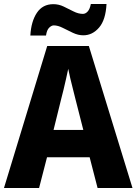

<svg xmlns="http://www.w3.org/2000/svg" viewBox="-20 -948 688 968"><path d="M472 0 432 -155H217L177 0H0L218 -716H428L648 0ZM360 -450Q355 -471 348 -498Q341 -525 334.5 -552.5Q328 -580 324 -601Q320 -581 313.5 -552.5Q307 -524 300.5 -496.5Q294 -469 289 -451L250 -293H400ZM133 -769Q137 -840 166 -883.5Q195 -927 249 -927Q276 -927 301 -915Q326 -903 350.5 -890.5Q375 -878 398 -878Q411 -878 422 -890Q433 -902 438 -928H517Q513 -848 479.5 -809Q446 -770 400 -770Q374 -770 347.5 -782.5Q321 -795 296.5 -807.5Q272 -820 251 -820Q240 -820 228 -808.5Q216 -797 212 -769Z"/></svg>

Font: Noto Sans Malayalam SemiCondensed ExtraBold
Style: Regular
Weight: 800
Width: 4
Designer: Jelle Bosma - Monotype Design Team
Foundry: Monotype Imaging Inc.
Version: Version 2.104; ttfautohint (v1.8.4.7-5d5b)